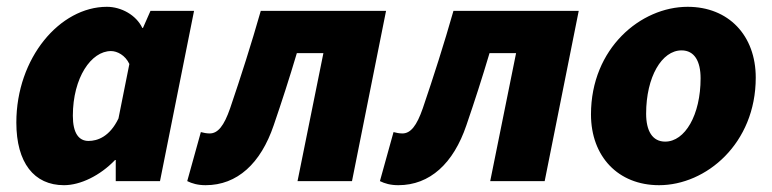

<svg xmlns="http://www.w3.org/2000/svg" viewBox="-20 -532 2268 564"><path d="M168 12C216 12 274 -16 318 -62H320V0H450L550 -500H422L400 -450H398C380 -488 336 -512 294 -512C156 -512 28 -362 28 -172C28 -54 80 12 168 12ZM240 -118C212 -118 194 -140 194 -192C194 -304 248 -382 306 -382C324 -382 348 -370 360 -344L328 -184C302 -130 266 -118 240 -118Z M584 12C677 12 746 -52 784 -164C808 -234 830 -302 852 -376H930L854 0H1014L1114 -500H746C718 -402 688 -308 656 -214C638 -162 620 -140 596 -140C586 -140 578 -142 570 -144L530 0C544 7 561 12 584 12Z M1150 12C1243 12 1312 -52 1350 -164C1374 -234 1396 -302 1418 -376H1496L1420 0H1580L1680 -500H1312C1284 -402 1254 -308 1222 -214C1204 -162 1186 -140 1162 -140C1152 -140 1144 -142 1136 -144L1096 0C1110 7 1127 12 1150 12Z M1916 12C2054 12 2200 -110 2200 -304C2200 -428 2120 -512 2000 -512C1862 -512 1716 -390 1716 -196C1716 -72 1796 12 1916 12ZM1934 -116C1896 -116 1878 -148 1878 -198C1878 -306 1924 -384 1982 -384C2020 -384 2038 -352 2038 -302C2038 -194 1992 -116 1934 -116Z"/></svg>

Font: Source Sans Pro Black
Style: Italic
Weight: 900
Italic angle: -11°
Designer: Paul D. Hunt
Foundry: Adobe Systems Incorporated
Version: Version 3.006;hotconv 1.0.111;makeotfexe 2.5.65597